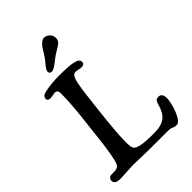

<svg xmlns="http://www.w3.org/2000/svg" viewBox="-273 -1049 1176 1176"><g transform="rotate(-45 314.5 -461.0)"><path d="M304.2 -802.7Q296.4 -796.9 283.2 -786.6Q270 -776.4 265.4 -772.9Q260.7 -769.5 252.9 -764.9Q245.1 -760.3 240 -758.8Q234.9 -757.3 229 -757.3Q219.7 -757.3 214.8 -762.2Q210 -767.1 210.4 -775.4Q210.4 -780.3 212.2 -785.2Q213.9 -790 218.3 -796.6Q222.7 -803.2 226.6 -808.1Q230.5 -813 239 -823.5Q247.6 -834 253.4 -841.3Q266.1 -857.9 278.6 -879.2Q291 -900.4 297.9 -908.7Q321.3 -938.5 340.8 -938.5Q361.3 -938.5 377.4 -923.1Q393.6 -907.7 393.1 -884.3Q393.1 -863.8 377.4 -851.1Q366.7 -842.3 342.5 -827.9Q318.4 -813.5 304.2 -802.7ZM180.2 -1.5Q158.7 -1.5 120.8 1.2Q83 3.9 62 3.9Q14.2 3.9 14.2 -26.4Q14.2 -36.6 21 -44.4Q27.8 -52.2 36.6 -53.2Q41 -53.7 54.2 -53.5Q67.4 -53.2 74.2 -54.2Q100.1 -56.2 108.9 -76.7Q127.4 -120.6 146 -293.9L162.6 -440.4Q174.3 -547.9 174.3 -626.5Q174.3 -652.8 151.9 -654.3Q146.5 -654.3 131.6 -650.9Q116.7 -647.5 106.9 -647.9Q84.5 -648.9 84.5 -664.6Q84.5 -690.4 120.1 -697.3Q176.8 -709 242.2 -709Q330.6 -709 364.3 -700.7Q402.8 -692.4 402.8 -669.4Q402.8 -648.9 379.4 -647.5Q369.6 -647 352.8 -651.1Q335.9 -655.3 326.7 -653.8Q304.2 -651.4 293 -600.3Q281.7 -549.3 265.6 -397L252.9 -277.8Q235.8 -102.1 251.5 -76.7Q270 -47.9 388.2 -47.9Q422.9 -47.9 441.9 -50Q460.9 -52.2 479 -60.1Q507.8 -71.8 523.7 -96.9Q539.6 -122.1 549.8 -160.2Q554.7 -174.8 561.3 -181.2Q567.9 -187.5 581.1 -187.5Q613.3 -187.5 613.3 -144Q613.3 -128.9 607.2 -102.1Q601.1 -75.2 592.8 -53.7Q566.4 15.1 538.1 15.1Q522 15.1 510 8.5Q498 2 481.4 2H318.8Q296.9 2 249 0.2Q201.2 -1.5 180.2 -1.5Z"/></g></svg>

Font: Cooper* Medium
Style: Italic
Weight: 500
Italic angle: -7°
Designer: Owen Earl
Foundry: indestructible type*
Version: Version 0.001